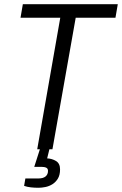

<svg xmlns="http://www.w3.org/2000/svg" viewBox="-20 -706 577 908"><path d="M156 0 265 -622H77L88 -686H537L526 -622H338L228 0ZM162 182Q143 182 125.5 180Q108 178 94 173L100 138H161Q184 138 195.5 128.5Q207 119 207 102Q207 91 198.5 87Q190 83 175 83H142L173 -14H217L203 43Q226 44 245 55.5Q264 67 264 95Q264 122 253.5 139Q243 156 227.5 165.5Q212 175 194.5 178.5Q177 182 162 182Z"/></svg>

Font: Archivo Condensed Light
Style: Italic
Weight: 300
Width: 3
Italic angle: -10°
Designer: Hector Gatti
Foundry: Omnibus-Type
Version: Version 2.001